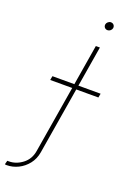

<svg xmlns="http://www.w3.org/2000/svg" viewBox="-260 -748 683 1011"><g transform="rotate(20 81.5 -242.5)"><path d="M144.9 -545.5H167.6L63.9 79.5Q57.5 117.9 35.3 146Q13.1 174 -17.9 189.3Q-49 204.5 -82.4 204.5Q-88.1 204.5 -92.3 203.1L-86.6 181.8H-78.1Q-37.6 181.8 -2 154.7Q33.7 127.5 41.2 79.5ZM-19.9 -295.5 -15.6 -318.2H254.3L250 -295.5ZM174 -644.9Q163.4 -644.9 157.1 -652.3Q150.9 -659.8 152.7 -670.5Q154.1 -677.9 161.2 -684.1Q168.3 -690.3 176.8 -690.3Q187.5 -690.3 193.7 -682.9Q199.9 -675.4 198.2 -664.8Q196.7 -657 189.6 -650.9Q182.5 -644.9 174 -644.9Z"/></g></svg>

Font: Inter Thin  BETA
Style: Italic
Weight: 100
Italic angle: -9.39999°
Designer: Rasmus Andersson
Foundry: rsms
Version: Version 3.011;git-f93a4a705